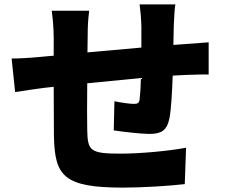

<svg xmlns="http://www.w3.org/2000/svg" viewBox="-20 -812 1040 876"><path d="M33 -545 49 -392C75 -396 148 -407 180 -411L225 -416L226 -192C230 -11 267 44 541 44C633 44 756 36 823 28L829 -138C749 -123 621 -111 529 -111C392 -111 380 -124 378 -217C377 -261 377 -347 378 -432L623 -456C622 -417 620 -383 617 -359C615 -341 607 -338 590 -338C572 -338 531 -344 502 -350L499 -217C538 -211 625 -201 660 -201C714 -201 741 -214 753 -272C761 -312 765 -389 768 -467L825 -470C852 -471 913 -473 932 -472V-619C899 -616 854 -613 826 -611L771 -607L773 -698C774 -727 777 -777 780 -792H617C620 -772 625 -718 625 -691V-595L379 -573L380 -646C380 -695 382 -724 387 -763H216C221 -725 225 -685 225 -637V-558L170 -553C111 -547 60 -545 33 -545Z"/></svg>

Font: ChiuKong Gothic MN Heavy
Style: Regular
Weight: 900
Designer: Ryoko NISHIZUKA 西塚涼子 (kana, bopomofo & ideographs); Paul D. Hunt (Latin, Greek & Cyrillic); Sandoll Communications 산돌커뮤니
Foundry: Adobe
Version: Version 1.300